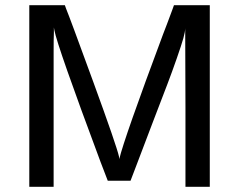

<svg xmlns="http://www.w3.org/2000/svg" viewBox="-20 -714 915 734"><path d="M92 0V-694H228L233 -680Q246 -649 336 -402.5Q426 -156 435 -115L436 -106Q454 -183 603 -582Q611 -602 619.5 -625Q628 -648 633.5 -662.5Q639 -677 640 -680L645 -694H782V0H689V-305L688 -606Q688 -593 681 -568Q674 -543 655.5 -490Q637 -437 620 -392.5Q603 -348 565 -249Q527 -150 500 -78L479 -23H392L364 -96Q199 -538 188 -598Q186 -608 186 -609V-588Q185 -568 185 -517Q185 -466 185 -426.5Q185 -387 185 -305V0Z"/></svg>

Font: MathJax_SansSerif
Style: Regular
Weight: 400
Version: Version 1.1